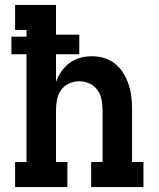

<svg xmlns="http://www.w3.org/2000/svg" viewBox="-20 -755 640 775"><path d="M41 0V-101H87V-536H26V-607H87V-634H41V-735H206V-615H300V-536H206V-424Q214 -447 228 -467Q242 -487 261 -501Q280 -515 303.5 -521.5Q327 -528 350 -528Q376 -528 401 -520.5Q426 -513 446 -496.5Q466 -480 479 -458Q492 -436 500 -411.5Q508 -387 510.5 -361.5Q513 -336 513 -310V-101H559V0H348V-101H394V-310Q394 -331 390 -352.5Q386 -374 373.5 -391.5Q361 -409 341 -418Q321 -427 300 -427Q279 -427 259 -418Q239 -409 226.5 -391.5Q214 -374 210 -352.5Q206 -331 206 -310V-101H252V0Z"/></svg>

Font: Iosevka HT Extended
Style: Bold
Weight: 700
Width: 7
Monospace: yes
Designer: Belleve Invis
Foundry: Belleve Invis
Version: Version 32.3.0; ttfautohint (v1.8.4)